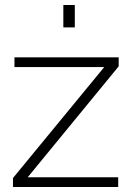

<svg xmlns="http://www.w3.org/2000/svg" viewBox="-20 -750 530 770"><path d="M32 -36 398 -481H38V-520H456V-484L91 -39H454V0H32ZM234 -640V-730H280V-640Z"/></svg>

Font: Raleway Light
Style: Regular
Weight: 300
Designer: Matt McInerney, Pablo Impallari, Rodrigo Fuenzalida
Foundry: Matt McInerney, Pablo Impallari, Rodrigo Fuenzalida
Version: Version 4.026